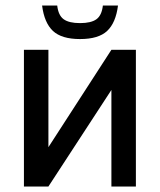

<svg xmlns="http://www.w3.org/2000/svg" viewBox="-20 -678 582 698"><path d="M67 0V-497H156V-143L385 -497H474V0H385V-351L156 0ZM271 -536Q204 -536 172.5 -565.5Q141 -595 133 -658H188Q192 -622 211.5 -608Q231 -594 271 -594Q311 -594 330.5 -608Q350 -622 354 -658H409Q401 -595 369.5 -565.5Q338 -536 271 -536Z"/></svg>

Font: Zen Kaku Gothic Antique Medium
Style: Regular
Weight: 500
Designer: Yoshimichi Ohira
Foundry: Positype
Version: Version 1.002